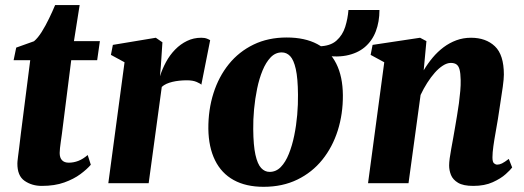

<svg xmlns="http://www.w3.org/2000/svg" viewBox="-20 -706 2019 740"><path d="M218.5 -189.5Q216 -172 214.2 -158.8Q212.5 -145.5 211.2 -135.2Q210 -125 210 -116.5Q210 -98 219 -88.5Q228 -79 245 -79Q264 -79 282 -86Q300 -93 318 -108.5L330 -71Q315 -53.5 289.8 -34.8Q264.5 -16 227.8 -2.8Q191 10.5 141 10.5Q103 10.5 74.8 -9Q46.5 -28.5 47 -76.5Q47 -79.5 47.5 -85Q48 -90.5 49.5 -102.5Q51 -114.5 53.8 -136Q56.5 -157.5 60.5 -192L96.5 -474H32.5L42.5 -522.5L111 -547Q126 -559.5 141 -583.5Q156 -607.5 169.2 -635Q182.5 -662.5 192.5 -686.5H287L265 -547.5H365L354.5 -474H254.5Z M397.5 0 460 -466 407.5 -494.5 415 -533 580.5 -560.5 606 -543 600 -452 596.5 -412Q605.5 -440.5 620 -467.2Q634.5 -494 655 -515Q675.5 -536 700.8 -548.2Q726 -560.5 755.5 -560.5Q769 -560.5 777.8 -557Q786.5 -553.5 790 -551L756 -379.5Q753 -383.5 738.2 -390Q723.5 -396.5 700.5 -396.5Q685.5 -396.5 671.2 -395Q657 -393.5 644.5 -390.5Q632 -387.5 621.5 -382.8Q611 -378 603.5 -371L553 0Z M1085 -561.5Q1155 -561.5 1203 -536Q1251 -510.5 1276 -460.8Q1301 -411 1301.5 -339Q1302 -267 1281.8 -203Q1261.5 -139 1222.2 -90.2Q1183 -41.5 1126 -13.8Q1069 14 996 14Q928 14 880.8 -12Q833.5 -38 808.8 -88.2Q784 -138.5 783 -209.5Q782.5 -283 802.8 -346.8Q823 -410.5 862 -458.8Q901 -507 957.2 -534.2Q1013.5 -561.5 1085 -561.5ZM1066 -504Q1041.5 -504 1023.2 -485Q1005 -466 992 -434.5Q979 -403 971 -364.2Q963 -325.5 959.2 -284.8Q955.5 -244 956 -208Q956.5 -145.5 964.5 -109.5Q972.5 -73.5 986.5 -58.5Q1000.5 -43.5 1019 -43.5Q1044 -43.5 1062.2 -62.2Q1080.5 -81 1093.2 -112.8Q1106 -144.5 1114 -183.5Q1122 -222.5 1125.5 -263.2Q1129 -304 1128.5 -341Q1128 -404.5 1120 -440Q1112 -475.5 1098.2 -489.8Q1084.5 -504 1066 -504ZM1323 -667.5H1442.5Q1442.5 -622.5 1428.5 -585.5Q1414.5 -548.5 1385.8 -524.2Q1357 -500 1313.8 -491.8Q1270.5 -483.5 1213 -495.5L1208.5 -527.5Q1252.5 -528 1276.5 -549.2Q1300.5 -570.5 1310.5 -602.5Q1320.5 -634.5 1323 -667.5Z M1613 -435Q1628.5 -461 1647.5 -483.8Q1666.5 -506.5 1689.5 -523.8Q1712.5 -541 1739 -550.8Q1765.5 -560.5 1795.5 -560.5Q1852.5 -560.5 1887.2 -527.8Q1922 -495 1922 -418.5Q1922 -402 1917.8 -371.5Q1913.5 -341 1908.2 -307.5Q1903 -274 1899 -247Q1895 -222 1890 -194.8Q1885 -167.5 1881.5 -142.2Q1878 -117 1878 -99.5Q1878 -81.5 1884 -76.5Q1890 -71.5 1896.5 -71.5Q1905 -71.5 1914.8 -76.2Q1924.5 -81 1941 -93.5L1954 -60.5Q1948 -52 1929.2 -35Q1910.5 -18 1879.2 -3.8Q1848 10.5 1804 10.5Q1765.5 10.5 1745.5 -1.5Q1725.5 -13.5 1718.2 -31.5Q1711 -49.5 1711 -68.5Q1711 -79.5 1713.2 -96Q1715.5 -112.5 1719.2 -132.8Q1723 -153 1726.8 -174.5Q1730.5 -196 1734 -216Q1737.5 -237 1741.5 -260.5Q1745.5 -284 1748.8 -308.2Q1752 -332.5 1754 -355.5Q1756 -378.5 1755.5 -398Q1755 -424 1751.2 -438Q1747.5 -452 1739.2 -457.8Q1731 -463.5 1717.5 -463.5Q1703 -463.5 1687 -453.2Q1671 -443 1655.8 -425.8Q1640.5 -408.5 1626.5 -386.5Q1612.5 -364.5 1601 -340L1554.5 0H1398.5L1461 -466L1408.5 -494.5L1416 -533L1599 -560.5L1623.5 -547.5Z"/></svg>

Font: Merriweather 36pt Black
Style: Italic
Weight: 900
Italic angle: -7.8°
Version: Version 2.101